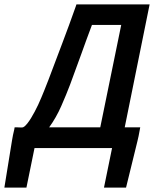

<svg xmlns="http://www.w3.org/2000/svg" viewBox="-63 -678 705 879"><path d="M492 -564H358Q332 -495 308 -427.5Q284 -360 258 -291Q241 -246 217.5 -192.5Q194 -139 162 -95H396ZM42 -95Q43 -95 43 -95.5Q43 -96 44 -96Q46 -97 47 -98Q48 -99 49 -99Q63 -111 79.5 -138Q96 -165 112 -199Q127 -232 139.5 -263.5Q152 -295 159 -313Q191 -398 222.5 -481Q254 -564 284 -649L287 -658H622L508 -95H579L576 -79Q574 -67 571.5 -55Q569 -43 566 -31L514 181H413L450 0H95L58 181H-43L-8 -35Q-6 -48 -3.5 -60Q-1 -72 2 -84L4 -95H16Q22 -95 29 -94.5Q36 -94 42 -95Z"/></svg>

Font: Codetta
Style: Bold Italic
Weight: 700
Italic angle: -11°
Designer: Ulrich Proeller
Foundry: PROSA GmbH
Version: Version 2.00;September 29, 2018;FontCreator 11.5.0.2427 64-b